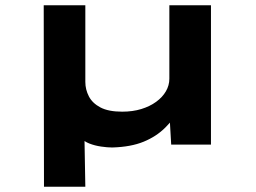

<svg xmlns="http://www.w3.org/2000/svg" viewBox="-20 -549 972 729"><path d="M147 160 146 -529H304V-238Q304 -209 317.5 -183Q331 -157 361.5 -141Q392 -125 444 -125Q484 -125 516.5 -135Q549 -145 573 -162.5Q597 -180 610 -202.5Q623 -225 623 -250V-529H781V0H630L625 -87L666 -139Q641 -98 607.5 -64.5Q574 -31 525.5 -11Q477 9 406 11Q388 11 364 7.5Q340 4 319.5 -4Q299 -12 288 -25L300 -65L304 160Z"/></svg>

Font: Lexend Zetta SemiBold
Style: Regular
Weight: 600
Designer: Bonnie Shaver-Troup, Thomas Jockin
Foundry: Lexend
Version: Version 1.007